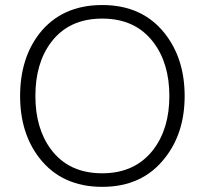

<svg xmlns="http://www.w3.org/2000/svg" viewBox="-20 -722 832 760"><path d="M384.8 -702.1Q224.6 -702.1 135.7 -588.9Q59.6 -490.2 59.6 -341.8Q59.6 -195.3 135.7 -96.7Q224.6 17.6 384.8 17.6Q543.9 17.6 632.8 -96.7Q710.9 -195.3 710.9 -341.8Q710.9 -489.3 632.8 -588.9Q543.9 -702.1 384.8 -702.1ZM384.8 -648.4Q516.6 -648.4 587.9 -553.7Q650.4 -470.7 650.4 -341.8Q650.4 -213.9 587.9 -130.9Q515.6 -36.1 384.8 -36.1Q252 -36.1 181.6 -130.9Q120.1 -213.9 120.1 -341.8Q120.1 -471.7 181.6 -553.7Q252 -648.4 384.8 -648.4Z"/></svg>

Font: Dotum
Style: Regular
Weight: 400
Version: Version 2.21